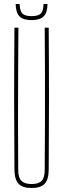

<svg xmlns="http://www.w3.org/2000/svg" viewBox="-20 -939 317 964"><path d="M138.5 5Q93.5 5 73.5 -16Q53.5 -37 52.5 -85Q51 -264.5 51 -442.8Q51 -621 52.5 -800H72.5Q71.5 -680.5 71 -561.5Q70.5 -442.5 70.5 -323.5Q70.5 -204.5 71.5 -85Q71.5 -47.5 87.5 -31.2Q103.5 -15 138.5 -15Q174 -15 189.2 -31.2Q204.5 -47.5 204.5 -85Q205.5 -204.5 205.8 -323.5Q206 -442.5 205.8 -561.5Q205.5 -680.5 204.5 -800H224.5Q226 -621 226 -442.8Q226 -264.5 224.5 -85Q224 -37 203.8 -16Q183.5 5 138.5 5ZM138.5 -838Q96.5 -838 78 -856.8Q59.5 -875.5 58.5 -919H78.5Q79.5 -884.5 92.2 -871.2Q105 -858 138.5 -858Q172.5 -858 185.2 -871.2Q198 -884.5 198.5 -919H218.5Q218 -875.5 199.2 -856.8Q180.5 -838 138.5 -838Z"/></svg>

Font: Big Shoulders Display SC Thin
Style: Regular
Weight: 100
Designer: Patric King
Foundry: XO Type Co
Version: Version 2.002